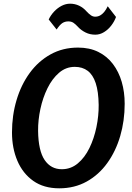

<svg xmlns="http://www.w3.org/2000/svg" viewBox="-20 -1013 716 1041"><path d="M301 8Q217.5 8 160.5 -32.2Q103.5 -72.5 74.2 -141.2Q45 -210 45 -295Q45 -387.5 69.8 -470.5Q94.5 -553.5 141.2 -617.5Q188 -681.5 254.2 -718.2Q320.5 -755 403 -755Q465.5 -755 513 -731.5Q560.5 -708 592.2 -666Q624 -624 640 -569Q656 -514 656 -450.5Q656 -358 631.8 -275.2Q607.5 -192.5 561.5 -128.8Q515.5 -65 449.8 -28.5Q384 8 301 8ZM315 -95.5Q364 -95.5 401.8 -127Q439.5 -158.5 464.8 -210.2Q490 -262 502.8 -323.5Q515.5 -385 515 -444Q514 -516.5 499 -562Q484 -607.5 455.5 -629Q427 -650.5 385.5 -650.5Q337.5 -650.5 300.2 -618.5Q263 -586.5 237.5 -534.8Q212 -483 199 -422.2Q186 -361.5 186.5 -303.5Q188 -195.5 222 -145.5Q256 -95.5 315 -95.5ZM497 -825Q467.5 -825 444 -836.8Q420.5 -848.5 404 -866Q390 -881.5 378.5 -889.2Q367 -897 350.5 -897Q332 -897 318 -887.8Q304 -878.5 287 -853L244 -907.5Q255.5 -931.5 274 -951Q292.5 -970.5 314.8 -981.8Q337 -993 360 -993Q386 -993 408.8 -982.2Q431.5 -971.5 449 -951.5Q462.5 -937 473.2 -929.8Q484 -922.5 496 -922.5Q510.5 -922.5 522.8 -929.2Q535 -936 545.2 -948.5Q555.5 -961 564 -979L609 -921Q600.5 -897 583.5 -874.8Q566.5 -852.5 544 -838.8Q521.5 -825 497 -825Z"/></svg>

Font: Merriweather Sans SemiBold
Style: Italic
Weight: 600
Italic angle: -7.5°
Designer: Eben Sorkin
Foundry: Eben Sorkin
Version: Version 2.001